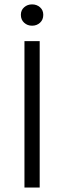

<svg xmlns="http://www.w3.org/2000/svg" viewBox="-20 -842 288 862"><path d="M89.8 0V-657.2H158.2V0ZM124 -726.6Q103 -726.6 88.4 -740Q73.7 -753.4 73.7 -775.4Q73.7 -796.4 88.4 -809.3Q103 -822.3 124 -822.3Q145 -822.3 159.7 -809.3Q174.3 -796.4 174.3 -775.4Q174.3 -753.4 159.7 -740Q145 -726.6 124 -726.6Z"/></svg>

Font: Varta Light Light
Style: Regular
Weight: 300
Version: Version 1.004